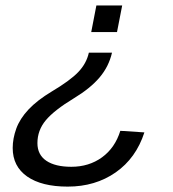

<svg xmlns="http://www.w3.org/2000/svg" viewBox="-20 -548 640 709"><path d="M308.1 -353.5H393.6Q381.8 -302.2 347.7 -262Q313.5 -221.7 252.9 -185.1Q180.2 -141.1 149.2 -104Q118.2 -66.9 118.2 -19.5Q118.2 23.4 151.1 45.7Q184.1 67.9 243.2 67.9Q308.6 67.9 356.7 33Q404.8 -2 424.3 -64.9L513.2 -59.1Q482.4 36.1 407.2 88.6Q332 141.1 230 141.1Q133.8 141.1 80.3 103.8Q26.9 66.4 26.9 -1.5Q26.9 -36.1 40 -72.8Q53.2 -109.4 85.2 -143.6Q117.2 -177.7 170.9 -210Q238.3 -250 268.8 -281.7Q299.3 -313.5 308.1 -353.5ZM431.2 -527.8 412.1 -429.7H316.9L335.9 -527.8Z"/></svg>

Font: Liberation Mono
Style: Italic
Weight: 400
Italic angle: -12°
Monospace: yes
Designer: Steve Matteson
Foundry: Ascender Corporation
Version: Version 2.1.5